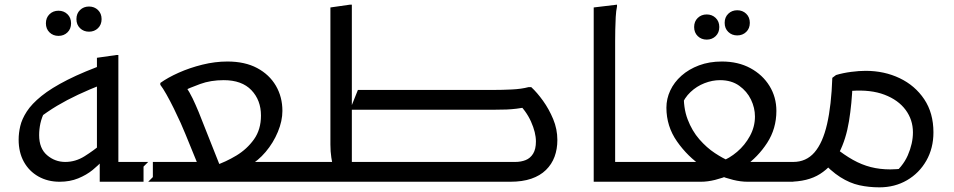

<svg xmlns="http://www.w3.org/2000/svg" viewBox="-20 -780 4096 824"><path d="M415 -162Q382 -134 343 -109.5Q304 -85 260 -85Q216 -85 182 -114Q148 -143 148 -200Q148 -226 153.5 -251Q159 -276 173 -304L139 -267Q183 -301 225 -326Q267 -351 315 -373.5Q363 -396 424 -420L444 -510Q340 -473 270 -437.5Q200 -402 158 -368Q116 -334 95 -301.5Q74 -269 67 -239Q60 -209 60 -181Q60 -126 82.5 -85.5Q105 -45 145 -22.5Q185 0 236 0Q280 0 315.5 -14.5Q351 -29 377.5 -50.5Q404 -72 420 -91ZM616 0 636 -20V-85H450L488 -47V-544H480L396 -532V-103L408 -115V0ZM362 -644Q339 -644 323.5 -659Q308 -674 308 -698Q308 -722 323.5 -737Q339 -752 362 -752Q385 -752 400.5 -737Q416 -722 416 -698Q416 -674 400.5 -659Q385 -644 362 -644ZM231 -626Q208 -626 192.5 -641Q177 -656 177 -680Q177 -704 192.5 -719Q208 -734 231 -734Q254 -734 269.5 -719Q285 -704 285 -680Q285 -656 269.5 -641Q254 -626 231 -626Z M616 -85H836L843 -40L776 -204Q769 -222 755.5 -252Q742 -282 726 -314.5Q710 -347 694.5 -374.5Q679 -402 668 -416V-424Q700 -447 747 -468Q794 -489 848.5 -502.5Q903 -516 956 -516Q1031 -516 1083.5 -488Q1136 -460 1164 -412Q1192 -364 1192 -304Q1192 -261 1172.5 -214Q1153 -167 1120 -128Q1087 -89 1048 -68L1030 -85H1288V-20L1268 0H596V-65ZM933 -46 901 -69Q949 -85 994.5 -112.5Q1040 -140 1070 -182Q1100 -224 1100 -284Q1100 -350 1059 -393Q1018 -436 940 -436Q884 -436 839 -419.5Q794 -403 760 -387L776 -411Q794 -384 806.5 -358Q819 -332 832.5 -299.5Q846 -267 864 -220Z M1454 -85H2191Q2216 -85 2236 -93Q2256 -101 2268 -120.5Q2280 -140 2280 -173Q2280 -211 2259 -258Q2238 -305 2198 -342L2247 -322Q2217 -316 2196.5 -313.5Q2176 -311 2154 -310Q2132 -309 2096 -309H1482L1516 -394H2096Q2135 -394 2176.5 -396Q2218 -398 2248 -406H2260Q2285 -383 2310.5 -347.5Q2336 -312 2354 -269Q2372 -226 2372 -179Q2372 -140 2360 -107.5Q2348 -75 2323 -50.5Q2298 -26 2260 -13Q2222 0 2170 0H1454ZM1244 0V-65L1264 -85H1444L1410 -64Q1406 -78 1402 -103.5Q1398 -129 1398 -160V-748L1482 -760H1490V-42L1452 -85H1638V-20L1618 0Z M2590 0V-85H2768V-20L2748 0ZM2528 -748 2628 -760V-752Q2624 -734 2622.5 -707Q2621 -680 2620.5 -652Q2620 -624 2620 -604V0H2528Z M3078 -516Q3148 -516 3200.5 -487.5Q3253 -459 3282.5 -411Q3312 -363 3312 -304Q3312 -228 3272.5 -167Q3233 -106 3174 -65L3156 -85H3403L3404 -20L3384 0H3189Q3159 0 3126.5 -8Q3094 -16 3062 -29H3112Q3081 -16 3049 -8Q3017 0 2988 0H2748V-65L2768 -85H3012L2995 -65Q2931 -108 2885.5 -173Q2840 -238 2840 -318Q2840 -356 2856.5 -391.5Q2873 -427 2904.5 -455Q2936 -483 2980 -499.5Q3024 -516 3078 -516ZM2904 -325 2915 -383Q2912 -318 2931 -268Q2950 -218 2981.5 -182Q3013 -146 3048 -123Q3083 -100 3110 -89L3074 -87Q3110 -100 3143.5 -128.5Q3177 -157 3198.5 -196.5Q3220 -236 3220 -280Q3220 -317 3203 -352.5Q3186 -388 3152.5 -412Q3119 -436 3070 -436Q3037 -436 3003.5 -423Q2970 -410 2943.5 -385Q2917 -360 2904 -325ZM3144 -628Q3121 -628 3105.5 -643Q3090 -658 3090 -682Q3090 -706 3105.5 -721Q3121 -736 3144 -736Q3167 -736 3182.5 -721Q3198 -706 3198 -682Q3198 -658 3182.5 -643Q3167 -628 3144 -628ZM3013 -610Q2990 -610 2974.5 -625Q2959 -640 2959 -664Q2959 -688 2974.5 -703Q2990 -718 3013 -718Q3036 -718 3051.5 -703Q3067 -688 3067 -664Q3067 -640 3051.5 -625Q3036 -610 3013 -610Z M3695 -476Q3775 -476 3841 -444.5Q3907 -413 3946.5 -354Q3986 -295 3986 -212Q3986 -144 3955.5 -90.5Q3925 -37 3872.5 -6.5Q3820 24 3754 24Q3709 24 3668 15Q3627 6 3586 -20Q3545 -46 3500 -96L3562 -148Q3603 -115 3640.5 -94Q3678 -73 3717 -63Q3756 -53 3801 -53Q3813 -53 3827 -54Q3841 -55 3852 -56L3803 -24Q3854 -63 3876 -113.5Q3898 -164 3898 -212Q3898 -266 3866.5 -308.5Q3835 -351 3776 -373.5Q3717 -396 3634 -390L3639 -421Q3636 -336 3623.5 -259.5Q3611 -183 3581.5 -125Q3552 -67 3499.5 -33.5Q3447 0 3364 0V-65L3384 -85Q3440 -85 3475.5 -126Q3511 -167 3529.5 -247.5Q3548 -328 3552 -446L3568 -458Q3598 -467 3632.5 -471.5Q3667 -476 3695 -476Z"/></svg>

Font: Kufam
Style: Regular
Weight: 400
Designer: Wael Morcos, Artur Schmal
Foundry: Original Type
Version: Version 1.301; ttfautohint (v1.8.3)